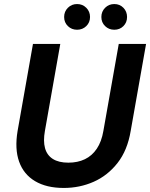

<svg xmlns="http://www.w3.org/2000/svg" viewBox="-20 -917 742 949"><path d="M295 12Q210 12 153.5 -21.5Q97 -55 74.5 -118Q52 -181 67 -270L143 -700H278L202 -270Q193 -220 202.5 -185Q212 -150 241 -131.5Q270 -113 318 -113Q364 -113 399.5 -130Q435 -147 458.5 -182Q482 -217 491 -270L567 -700H702L626 -270Q610 -174 561 -111.5Q512 -49 443 -18.5Q374 12 295 12ZM361 -770Q334 -770 315.5 -788Q297 -806 297 -833Q297 -860 315.5 -878.5Q334 -897 361 -897Q388 -897 406.5 -878.5Q425 -860 425 -833Q425 -806 406.5 -788Q388 -770 361 -770ZM545 -770Q518 -770 499.5 -788Q481 -806 481 -833Q481 -860 499.5 -878.5Q518 -897 545 -897Q572 -897 590 -878.5Q608 -860 608 -833Q608 -806 590 -788Q572 -770 545 -770Z"/></svg>

Font: DM Sans 18pt
Style: Bold Italic
Weight: 700
Italic angle: -10°
Designer: Colophon Foundry, Jonny Pinhorn
Foundry: Colophon Foundry
Version: Version 4.004;gftools[0.9.30]